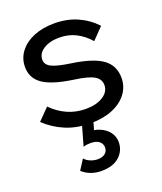

<svg xmlns="http://www.w3.org/2000/svg" viewBox="-141 -604 806 953"><g transform="rotate(-20 261.5 -127.5)"><path d="M26 -76 85 -136Q120 -100 165 -79.5Q210 -59 263 -59Q319 -59 354 -81.5Q389 -104 389 -139Q389 -171 359 -188.5Q329 -206 255 -216Q144 -232 96.5 -265.5Q49 -299 49 -357Q49 -403 76 -438Q103 -473 150 -492.5Q197 -512 258 -512Q326 -512 380 -488Q434 -464 474 -421L416 -361Q386 -396 346.5 -416.5Q307 -437 258 -437Q207 -437 174.5 -416Q142 -395 142 -362Q142 -336 170.5 -321.5Q199 -307 269 -297Q382 -281 431.5 -245Q481 -209 481 -144Q481 -97 453 -60.5Q425 -24 375.5 -4Q326 16 261 16Q188 16 129.5 -8.5Q71 -33 26 -76ZM130 220 164 167Q175 180 194 188Q213 196 233 196Q257 196 271.5 184.5Q286 173 286 153Q286 133 270.5 120.5Q255 108 226 108Q217 108 207 109Q197 110 187 114L222 -10H282L257 78L227 50Q264 50 294 62.5Q324 75 341.5 98Q359 121 359 151Q359 196 325.5 226.5Q292 257 230 257Q200 257 174 247Q148 237 130 220Z"/></g></svg>

Font: Wix Madefor Display Medium
Style: Regular
Weight: 500
Designer: Dalton Maag Ltd
Foundry: Dalton Maag Ltd
Version: Version 3.100